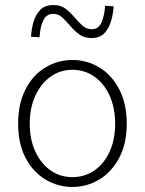

<svg xmlns="http://www.w3.org/2000/svg" viewBox="-20 -730 575 762"><path d="M267 12Q210 12 160.5 -17.5Q111 -47 81.5 -103.5Q52 -160 52 -239Q52 -319 81.5 -376Q111 -433 160.5 -462.5Q210 -492 267 -492Q325 -492 374 -462.5Q423 -433 453 -376Q483 -319 483 -239Q483 -160 453 -103.5Q423 -47 374 -17.5Q325 12 267 12ZM267 -27Q316 -27 354.5 -53.5Q393 -80 415 -128Q437 -176 437 -239Q437 -302 415 -350.5Q393 -399 354.5 -426Q316 -453 267 -453Q219 -453 181 -426Q143 -399 120.5 -350.5Q98 -302 98 -239Q98 -176 120.5 -128Q143 -80 181 -53.5Q219 -27 267 -27ZM343 -579Q314 -579 294.5 -593.5Q275 -608 259 -627Q243 -646 227.5 -660.5Q212 -675 191 -675Q164 -675 151.5 -648.5Q139 -622 137 -582L103 -584Q105 -616 113.5 -644.5Q122 -673 140.5 -691.5Q159 -710 192 -710Q221 -710 240 -695.5Q259 -681 275 -662Q291 -643 307 -628.5Q323 -614 344 -614Q371 -614 383 -641.5Q395 -669 397 -707L431 -705Q429 -674 420.5 -645.5Q412 -617 394 -598Q376 -579 343 -579Z"/></svg>

Font: Source Sans 3 Light
Style: Regular
Weight: 300
Designer: Paul D. Hunt
Foundry: Adobe
Version: Version 3.052;hotconv 1.1.0;makeotfexe 2.6.0